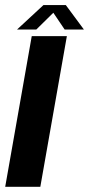

<svg xmlns="http://www.w3.org/2000/svg" viewBox="-36 -718 342 738"><path d="M-16 0 86 -579H221L119 0ZM29.5 -604.5 131 -698.5H217L286.5 -604.5H212.5L169 -669L103.5 -604.5Z"/></svg>

Font: Anybody SemiBold
Style: Italic
Weight: 600
Italic angle: -10°
Designer: Tyler Finck
Foundry: Etcetera Type Company
Version: Version 1.010; ttfautohint (v1.8.3) -l 8 -r 50 -G 200 -x 14 